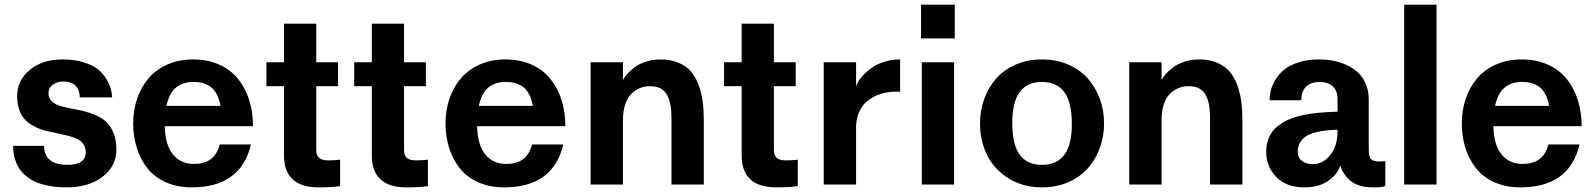

<svg xmlns="http://www.w3.org/2000/svg" viewBox="-20 -788 6811 820"><path d="M168 -165Q169.9 -84 267.1 -84Q346.2 -84 346.2 -137.2Q346.2 -157.7 336.2 -172.1Q326.2 -186.5 309.3 -194.6Q292.5 -202.6 270.3 -208.3Q248 -213.9 223.9 -218.8Q199.7 -223.6 175.5 -229.5Q151.4 -235.4 129.2 -246.6Q106.9 -257.8 90.1 -273.7Q73.2 -289.6 63.2 -316.2Q53.2 -342.8 53.2 -377.9Q53.2 -444.8 107.2 -489.5Q161.1 -534.2 247.1 -534.2Q297.9 -534.2 336.9 -522Q376 -509.8 397.9 -492.2Q419.9 -474.6 434.1 -450.9Q448.2 -427.2 453.1 -408.7Q458 -390.1 459 -372.1H320.8Q320.8 -402.8 303.2 -421.4Q285.6 -439.9 250 -439.9Q225.6 -439.9 206.3 -426.8Q187 -413.6 187 -390.1Q187 -367.2 203.1 -353.5Q219.2 -339.8 244.6 -333.3Q270 -326.7 301 -321.3Q332 -315.9 363 -305.9Q394 -295.9 419.4 -279.3Q444.8 -262.7 460.9 -229.5Q477.1 -196.3 477.1 -148.9Q477.1 -79.1 418.5 -33.4Q359.9 12.2 265.1 12.2Q221.7 12.2 186.3 5.1Q150.9 -2 127.4 -13.2Q104 -24.4 86.4 -40.5Q68.8 -56.6 59.6 -72.3Q50.3 -87.9 44.7 -106.4Q39.1 -125 37.6 -137.9Q36.1 -150.9 36.1 -165Z M1060.5 -249H683.6Q685.5 -168.5 718.8 -128.2Q752 -87.9 807.6 -87.9Q853 -87.9 880.1 -108.2Q907.2 -128.4 918.5 -170.9H1051.8Q1008.3 12.2 798.8 12.2Q736.8 12.2 688 -9.8Q639.2 -31.7 609.4 -69.6Q579.6 -107.4 564.2 -156.2Q548.8 -205.1 548.8 -261.2Q548.8 -316.9 565.4 -366Q582 -415 613.5 -452.6Q645 -490.2 694.3 -512.2Q743.7 -534.2 804.7 -534.2Q866.2 -534.2 915.3 -512.5Q964.4 -490.7 995.8 -452.1Q1027.3 -413.6 1043.9 -361.8Q1060.5 -310.1 1060.5 -249ZM805.7 -438Q760.7 -438 731.7 -414.1Q702.6 -390.1 690.9 -335.9H921.9Q911.6 -390.1 883.3 -414.1Q855 -438 805.7 -438Z M1192.9 -125V-419.9H1117.7V-522H1192.9V-687H1330.6V-522H1423.8V-419.9H1330.6V-147.9Q1330.6 -124.5 1342.5 -113.8Q1354.5 -103 1381.8 -103Q1395.5 -103 1408.2 -103.8Q1420.9 -104.5 1426.8 -105.5L1432.6 -106V6.8Q1399.9 12.2 1340.8 12.2Q1192.9 12.2 1192.9 -125Z M1567.9 -125V-419.9H1492.7V-522H1567.9V-687H1705.6V-522H1798.8V-419.9H1705.6V-147.9Q1705.6 -124.5 1717.5 -113.8Q1729.5 -103 1756.8 -103Q1770.5 -103 1783.2 -103.8Q1795.9 -104.5 1801.8 -105.5L1807.6 -106V6.8Q1774.9 12.2 1715.8 12.2Q1567.9 12.2 1567.9 -125Z M2394.5 -249H2017.6Q2019.5 -168.5 2052.7 -128.2Q2085.9 -87.9 2141.6 -87.9Q2187 -87.9 2214.1 -108.2Q2241.2 -128.4 2252.4 -170.9H2385.7Q2342.3 12.2 2132.8 12.2Q2070.8 12.2 2022 -9.8Q1973.1 -31.7 1943.4 -69.6Q1913.6 -107.4 1898.2 -156.2Q1882.8 -205.1 1882.8 -261.2Q1882.8 -316.9 1899.4 -366Q1916 -415 1947.5 -452.6Q1979 -490.2 2028.3 -512.2Q2077.6 -534.2 2138.7 -534.2Q2200.2 -534.2 2249.3 -512.5Q2298.3 -490.7 2329.8 -452.1Q2361.3 -413.6 2377.9 -361.8Q2394.5 -310.1 2394.5 -249ZM2139.6 -438Q2094.7 -438 2065.7 -414.1Q2036.6 -390.1 2024.9 -335.9H2255.9Q2245.6 -390.1 2217.3 -414.1Q2189 -438 2139.6 -438Z M2640.6 -275.9V0H2502.4V-522H2640.6V-446.8Q2646.5 -458 2657.7 -470.9Q2668.9 -483.9 2688.2 -499Q2707.5 -514.2 2737.1 -524.2Q2766.6 -534.2 2800.8 -534.2Q2844.2 -534.2 2877.2 -520.3Q2910.2 -506.3 2930.4 -483.2Q2950.7 -460 2963.4 -425.8Q2976.1 -391.6 2981 -355.2Q2985.8 -318.8 2985.8 -273.9V0H2847.7V-283.2Q2847.7 -315.4 2843.5 -338.9Q2839.4 -362.3 2829.6 -381.3Q2819.8 -400.4 2801.3 -410.2Q2782.7 -419.9 2755.9 -419.9Q2734.4 -419.9 2715.1 -412.6Q2695.8 -405.3 2678.5 -389.4Q2661.1 -373.5 2650.9 -344.5Q2640.6 -315.4 2640.6 -275.9Z M3147.5 -125V-419.9H3072.3V-522H3147.5V-687H3285.2V-522H3378.4V-419.9H3285.2V-147.9Q3285.2 -124.5 3297.1 -113.8Q3309.1 -103 3336.4 -103Q3350.1 -103 3362.8 -103.8Q3375.5 -104.5 3381.3 -105.5L3387.2 -106V6.8Q3354.5 12.2 3295.4 12.2Q3147.5 12.2 3147.5 -125Z M3636.2 -243.2V0H3498V-522H3636.2V-418.9Q3639.2 -429.7 3647.9 -443.6Q3656.7 -457.5 3673.1 -473.6Q3689.5 -489.7 3710.2 -503.2Q3731 -516.6 3761 -525.4Q3791 -534.2 3824.2 -534.2V-396Q3794.9 -397.9 3767.8 -393.3Q3740.7 -388.7 3716.6 -377Q3692.4 -365.2 3674.6 -347.4Q3656.7 -329.6 3646.5 -302.7Q3636.2 -275.9 3636.2 -243.2Z M3913.6 -624V-768.1H4057.6V-624ZM3917 0V-522H4054.7V0Z M4165.5 -261.2Q4165.5 -316.4 4183.6 -365.7Q4201.7 -415 4234.6 -452.6Q4267.6 -490.2 4318.1 -512.2Q4368.7 -534.2 4430.2 -534.2Q4491.7 -534.2 4542.2 -512.2Q4592.8 -490.2 4626 -452.6Q4659.2 -415 4677.2 -365.7Q4695.3 -316.4 4695.3 -261.2Q4695.3 -206.1 4677.2 -156.5Q4659.2 -106.9 4626 -69.3Q4592.8 -31.7 4542.2 -9.8Q4491.7 12.2 4430.2 12.2Q4349.1 12.2 4287.8 -25.9Q4226.6 -64 4196 -125.2Q4165.5 -186.5 4165.5 -261.2ZM4430.2 -438Q4366.7 -438 4335 -395Q4303.2 -352.1 4303.2 -261.2Q4303.2 -170.4 4335 -127.2Q4366.7 -84 4430.2 -84Q4559.1 -84 4557.6 -261.2Q4557.1 -352.1 4525.1 -395Q4493.2 -438 4430.2 -438Z M4940.9 -275.9V0H4802.7V-522H4940.9V-446.8Q4946.8 -458 4958 -470.9Q4969.2 -483.9 4988.5 -499Q5007.8 -514.2 5037.4 -524.2Q5066.9 -534.2 5101.1 -534.2Q5144.5 -534.2 5177.5 -520.3Q5210.4 -506.3 5230.7 -483.2Q5251 -460 5263.7 -425.8Q5276.4 -391.6 5281.2 -355.2Q5286.1 -318.8 5286.1 -273.9V0H5147.9V-283.2Q5147.9 -315.4 5143.8 -338.9Q5139.6 -362.3 5129.9 -381.3Q5120.1 -400.4 5101.6 -410.2Q5083 -419.9 5056.2 -419.9Q5034.7 -419.9 5015.4 -412.6Q4996.1 -405.3 4978.8 -389.4Q4961.4 -373.5 4951.2 -344.5Q4940.9 -315.4 4940.9 -275.9Z M5845.7 12.2Q5783.7 12.2 5751 -13.2Q5718.3 -38.6 5703.6 -81.1Q5694.8 -46.4 5654.8 -17.1Q5614.7 12.2 5550.8 12.2Q5474.1 12.2 5430.9 -32Q5387.7 -76.2 5387.7 -140.1Q5387.7 -166 5394.8 -187.7Q5401.9 -209.5 5413.6 -225.3Q5425.3 -241.2 5442.9 -253.9Q5460.4 -266.6 5478.3 -275.1Q5496.1 -283.7 5519.5 -290Q5543 -296.4 5562.3 -299.8Q5581.5 -303.2 5605.5 -305.7Q5629.4 -308.1 5644.8 -308.8Q5660.2 -309.6 5679.7 -310.5Q5688.5 -311 5692.4 -311V-363.8Q5692.4 -400.4 5671.9 -419.2Q5651.4 -438 5616.7 -438Q5579.1 -438 5558.3 -418.2Q5537.6 -398.4 5537.6 -359.9H5402.3Q5402.3 -382.3 5408.2 -404.5Q5414.1 -426.8 5429.2 -450.7Q5444.3 -474.6 5467.3 -492.7Q5490.2 -510.7 5528.1 -522.5Q5565.9 -534.2 5613.8 -534.2Q5657.2 -534.2 5694.8 -523.7Q5732.4 -513.2 5762 -492.9Q5791.5 -472.7 5808.6 -439.2Q5825.7 -405.8 5825.7 -362.8V-151.9Q5825.7 -118.7 5835.4 -108.4Q5845.2 -98.1 5871.6 -98.1L5896.5 -100.1V4.9Q5892.6 12.2 5845.7 12.2ZM5588.4 -86.9Q5629.9 -86.9 5661.1 -125.5Q5692.4 -164.1 5692.4 -228V-233.9Q5664.1 -232.9 5642.8 -230.7Q5621.6 -228.5 5597.7 -222.4Q5573.7 -216.3 5558.3 -206.5Q5543 -196.8 5532.7 -179.9Q5522.5 -163.1 5522.5 -140.1Q5522.5 -114.7 5540.3 -100.8Q5558.1 -86.9 5588.4 -86.9Z M5977.1 0V-768.1H6115.2V0Z M6734.9 -249H6357.9Q6359.9 -168.5 6393.1 -128.2Q6426.3 -87.9 6481.9 -87.9Q6527.3 -87.9 6554.4 -108.2Q6581.5 -128.4 6592.8 -170.9H6726.1Q6682.6 12.2 6473.1 12.2Q6411.1 12.2 6362.3 -9.8Q6313.5 -31.7 6283.7 -69.6Q6253.9 -107.4 6238.5 -156.2Q6223.1 -205.1 6223.1 -261.2Q6223.1 -316.9 6239.7 -366Q6256.3 -415 6287.8 -452.6Q6319.3 -490.2 6368.7 -512.2Q6418 -534.2 6479 -534.2Q6540.5 -534.2 6589.6 -512.5Q6638.7 -490.7 6670.2 -452.1Q6701.7 -413.6 6718.3 -361.8Q6734.9 -310.1 6734.9 -249ZM6480 -438Q6435.1 -438 6406 -414.1Q6377 -390.1 6365.2 -335.9H6596.2Q6585.9 -390.1 6557.6 -414.1Q6529.3 -438 6480 -438Z"/></svg>

Font: Standard
Style: Bold
Weight: 400
Designer: Bryce Wilner
Version: Version 2.000;PS 2.0;hotconv 16.6.51;makeotf.lib2.5.65220 DE